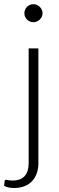

<svg xmlns="http://www.w3.org/2000/svg" viewBox="-58 -734 290 938"><path d="M129.5 -497.5V63.5Q129.5 89.5 122 111.5Q114.5 133.5 99.8 149.8Q85 166 62.8 175.2Q40.5 184.5 10.5 184.5Q-4 184.5 -15.5 182Q-27 179.5 -38 174L-35.5 150Q-34 145.5 -31.5 144.8Q-29 144 -24.8 144.8Q-20.5 145.5 -14 146.8Q-7.5 148 2.5 148Q43 148 62.5 126Q82 104 82 63.5V-497.5ZM150 -669Q150 -660 146.2 -652.2Q142.5 -644.5 136.2 -638.5Q130 -632.5 122 -629Q114 -625.5 105 -625.5Q96 -625.5 88 -629Q80 -632.5 74 -638.5Q68 -644.5 64.5 -652.2Q61 -660 61 -669Q61 -678 64.5 -686.2Q68 -694.5 74 -700.5Q80 -706.5 88 -710Q96 -713.5 105 -713.5Q114 -713.5 122 -710Q130 -706.5 136.2 -700.5Q142.5 -694.5 146.2 -686.2Q150 -678 150 -669Z"/></svg>

Font: Lato Light
Style: Regular
Weight: 300
Designer: Lukasz Dziedzic
Foundry: tyPoland Lukasz Dziedzic
Version: Version 2.007; 2014-02-27